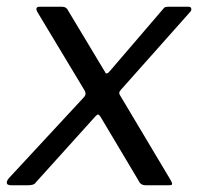

<svg xmlns="http://www.w3.org/2000/svg" viewBox="-31 -550 595 570"><path d="M326 -266C324 -269 323 -271 323 -274C323 -276 324 -280 332 -288L533 -514C536 -517 537 -520 537 -523C537 -528 534 -530 528 -530H473C461 -530 458 -530 453 -523L296 -340C292 -335 289 -332 286 -332C283 -332 282 -333 281 -336L171 -519C168 -526 162 -530 153 -530H87C80 -530 77 -528 77 -523C77 -521 78 -519 79 -516L221 -280C222 -277 223 -275 223 -272C223 -270 223 -266 215 -258L0 -26C-7 -19 -11 -13 -11 -8C-11 -3 -7 0 2 0H51C63 0 71 -2 74 -7L249 -201C254 -207 258 -210 260 -210C262 -210 264 -208 267 -204L382 -11C385 -4 392 0 401 0H470C477 0 480 -1 480 -4C480 -7 478 -11 474 -18Z"/></svg>

Font: Libre Franklin
Style: Italic
Weight: 400
Italic angle: -8°
Designer: Pablo Impallari, Rodrigo Fuenzalida
Foundry: Impallari Type
Version: Version 1.002; ttfautohint (v1.5)